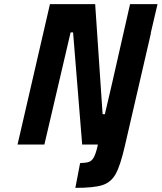

<svg xmlns="http://www.w3.org/2000/svg" viewBox="-20 -700 783 930"><path d="M710 -539H711L585 6Q563 102 540.5 142.5Q518 183 476.5 196.5Q435 210 345 210L368 90Q398 89 411.5 84Q425 79 434.5 62Q444 45 453 6L454 0H378L334 -543H322L195 0H65L222 -680H441L477 -147H488L523 -297L610 -680H743Z"/></svg>

Font: Cairo
Style: Bold Italic
Weight: 700
Italic angle: -13°
Designer: Mohamed Gaber, Accademia di Belle Arti di Urbino and others
Foundry: Kief Type Foundry, Accademia di Belle Arti di Urbino and others
Version: Version 3.011